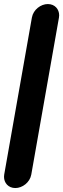

<svg xmlns="http://www.w3.org/2000/svg" viewBox="-29 -708 316 961"><path d="M127.6 165.5 266.1 -620C266.7 -623.9 267.1 -627.7 267.1 -631.5C267.1 -661.6 246 -687.7 210.3 -687.7C175.7 -687.7 137.7 -660.2 130.6 -620L-7.9 165.5C-8.6 169.3 -8.9 173.2 -8.9 177C-8.9 207 12.2 233.2 47.9 233.2C82.5 233.2 120.5 205.7 127.6 165.5Z"/></svg>

Font: TudorRose
Style: BoldOblique
Weight: 500
Version: Version 001.000